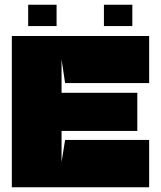

<svg xmlns="http://www.w3.org/2000/svg" viewBox="-20 -791 679 811"><path d="M99 -681H219V-771H99ZM419 -681H539V-771H419ZM255 -200H610V0H30V-639H610V-440H255L240 -540V-399H560V-238H240V-107Z"/></svg>

Font: Banana Brick
Style: Regular
Weight: 400
Designer: artmaker
Foundry: artmaker
Version: Version 4.000 2011 initial release